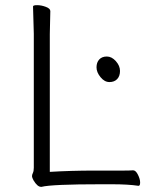

<svg xmlns="http://www.w3.org/2000/svg" viewBox="-20 -715 587 744"><path d="M434 -408.5Q423 -397 404 -397Q385 -397 369.5 -416Q354 -435 354 -454Q354 -473 364.5 -484.5Q375 -496 394 -496Q413 -496 429 -478Q445 -460 445 -440Q445 -420 434 -408.5ZM345 -54H458Q482 -54 495 -55H496Q506 -55 514.5 -38Q523 -21 523 -8Q523 5 517 5H516Q477 -1 413 -1H372Q181 -1 141 9H139Q125 9 110 -16Q104 -27 104 -32Q104 -38 107.5 -45Q111 -52 111 -65V-584L108 -690Q108 -695 124 -695Q140 -695 157.5 -688.5Q175 -682 175 -672L173 -583V-49Q256 -54 345 -54Z"/></svg>

Font: Moon Stars Kai T Light
Style: Regular
Weight: 300
Designer: GuiWonder
Version: Version 1.101